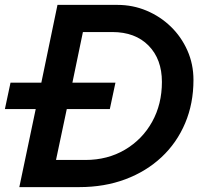

<svg xmlns="http://www.w3.org/2000/svg" viewBox="-67 -765 828 785"><path d="M12 0 79 -319H-47L-24 -427H102L168 -745H413Q476 -745 532 -721.5Q588 -698 631 -656.5Q674 -615 699 -559Q724 -503 724 -438Q724 -342 690 -261.5Q656 -181 593.5 -122.5Q531 -64 445.5 -32Q360 0 257 0ZM162 -111H282Q373 -111 444 -153Q515 -195 555 -267Q595 -339 595 -430Q595 -523 540.5 -578.5Q486 -634 392 -634H272L229 -427H405L382 -319H206Z"/></svg>

Font: Plus Jakarta Display Medium
Style: Italic
Weight: 500
Italic angle: -12°
Designer: Gumpita Rahayu
Foundry: Tokotype Studio
Version: Version 1.000